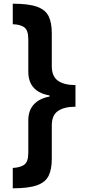

<svg xmlns="http://www.w3.org/2000/svg" viewBox="-20 -852 466 1038"><path d="M388 -275Q327 -275 293.5 -252Q260 -229 260 -174V7Q260 63 243 98Q226 133 180.5 149.5Q135 166 49 166V56Q89 54 111 38.5Q133 23 133 -26V-201Q133 -255 163 -287.5Q193 -320 248 -330V-336Q133 -356 133 -465V-639Q133 -689 111 -704.5Q89 -720 49 -721V-832Q135 -832 180.5 -815.5Q226 -799 243 -764Q260 -729 260 -673V-494Q260 -439 293.5 -415.5Q327 -392 388 -392Z"/></svg>

Font: Noto Sans Gurmukhi UI
Style: Bold
Weight: 700
Designer: Jelle Bosma - Monotype Design Team
Foundry: Monotype Imaging Inc.
Version: Version 2.004; ttfautohint (v1.8.4.7-5d5b)